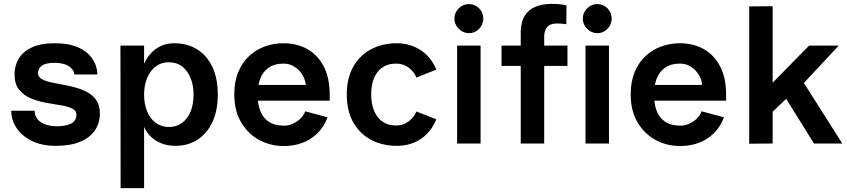

<svg xmlns="http://www.w3.org/2000/svg" viewBox="-20 -740 4366 990"><path d="M267 12Q196 12 145 -13Q94 -38 66 -79Q38 -120 38 -169H159Q159 -142 174 -124.5Q189 -107 215 -98Q241 -89 272 -89Q320 -89 347 -103Q374 -117 374 -149Q374 -170 351 -181Q328 -192 291.5 -197.5Q255 -203 214.5 -210.5Q174 -218 137.5 -233.5Q101 -249 78 -278Q55 -307 55 -357Q55 -400 76 -436.5Q97 -473 143 -495Q189 -517 262 -517Q325 -517 367 -502Q409 -487 434.5 -462.5Q460 -438 471 -410Q482 -382 482 -356H363Q363 -379 336.5 -397.5Q310 -416 261 -416Q216 -416 196 -401.5Q176 -387 176 -362Q176 -344 193.5 -333.5Q211 -323 239 -316.5Q267 -310 301.5 -304Q336 -298 370 -288.5Q404 -279 432 -263.5Q460 -248 477.5 -222Q495 -196 495 -155Q495 -106 469.5 -68Q444 -30 393.5 -9Q343 12 267 12Z M723 -86V230H602L601 -505H723V-411Q735 -439 756 -463Q777 -487 807.5 -502Q838 -517 879 -517Q946 -517 996.5 -485.5Q1047 -454 1075 -395Q1103 -336 1103 -252Q1103 -170 1075.5 -111Q1048 -52 999 -20Q950 12 884 12Q845 12 813 -0.5Q781 -13 758 -35Q735 -57 723 -86ZM849 -85Q890 -85 919 -106.5Q948 -128 963 -165.5Q978 -203 978 -253Q978 -299 963 -337Q948 -375 919.5 -397Q891 -419 850 -419Q811 -419 782.5 -397Q754 -375 738.5 -337.5Q723 -300 723 -252Q723 -204 738.5 -166Q754 -128 782.5 -107Q811 -86 849 -85Z M1443 13Q1375 13 1317 -18Q1259 -49 1223.5 -109Q1188 -169 1188 -253Q1188 -319 1208.5 -368.5Q1229 -418 1264.5 -451Q1300 -484 1345.5 -500.5Q1391 -517 1441 -517Q1512 -517 1565.5 -486.5Q1619 -456 1649.5 -397Q1680 -338 1680 -252V-221H1285L1284 -302H1556Q1556 -316 1549 -334.5Q1542 -353 1527.5 -370.5Q1513 -388 1491.5 -400Q1470 -412 1442 -412Q1396 -412 1366.5 -392Q1337 -372 1322.5 -336Q1308 -300 1308 -252Q1308 -206 1321.5 -169.5Q1335 -133 1365.5 -112.5Q1396 -92 1446 -92Q1466 -92 1487.5 -101Q1509 -110 1527 -126.5Q1545 -143 1554 -166L1669 -135Q1650 -85 1616 -52Q1582 -19 1538 -3Q1494 13 1443 13Z M2230 -381 2127 -340Q2116 -369 2088.5 -390.5Q2061 -412 2023 -412Q1961 -412 1927.5 -369.5Q1894 -327 1894 -254Q1894 -180 1927.5 -136.5Q1961 -93 2023 -93Q2061 -93 2088.5 -115Q2116 -137 2127 -165L2230 -125Q2202 -58 2149 -23Q2096 12 2027 12Q1952 12 1893.5 -19Q1835 -50 1801.5 -109Q1768 -168 1768 -252Q1768 -337 1801.5 -396Q1835 -455 1893.5 -486Q1952 -517 2027 -517Q2093 -517 2147.5 -482.5Q2202 -448 2230 -381Z M2398 -569Q2368 -569 2345.5 -591.5Q2323 -614 2323 -644Q2323 -675 2345.5 -697Q2368 -719 2398 -719Q2429 -719 2450.5 -697Q2472 -675 2472 -644Q2472 -614 2450.5 -591.5Q2429 -569 2398 -569ZM2337 0V-505H2458V0Z M2665 0V-400H2566V-505H2665V-576Q2666 -628 2686.5 -660Q2707 -692 2742.5 -706Q2778 -720 2824 -720Q2846 -720 2867 -718Q2888 -716 2901 -712L2900 -615Q2888 -617 2876 -618Q2864 -619 2854 -619Q2817 -619 2801.5 -601Q2786 -583 2786 -551V-505H2906V-400H2786V0Z M3060 -569Q3030 -569 3007.5 -591.5Q2985 -614 2985 -644Q2985 -675 3007.5 -697Q3030 -719 3060 -719Q3091 -719 3112.5 -697Q3134 -675 3134 -644Q3134 -614 3112.5 -591.5Q3091 -569 3060 -569ZM2999 0V-505H3120V0Z M3487 13Q3419 13 3361 -18Q3303 -49 3267.5 -109Q3232 -169 3232 -253Q3232 -319 3252.5 -368.5Q3273 -418 3308.5 -451Q3344 -484 3389.5 -500.5Q3435 -517 3485 -517Q3556 -517 3609.5 -486.5Q3663 -456 3693.5 -397Q3724 -338 3724 -252V-221H3329L3328 -302H3600Q3600 -316 3593 -334.5Q3586 -353 3571.5 -370.5Q3557 -388 3535.5 -400Q3514 -412 3486 -412Q3440 -412 3410.5 -392Q3381 -372 3366.5 -336Q3352 -300 3352 -252Q3352 -206 3365.5 -169.5Q3379 -133 3409.5 -112.5Q3440 -92 3490 -92Q3510 -92 3531.5 -101Q3553 -110 3571 -126.5Q3589 -143 3598 -166L3713 -135Q3694 -85 3660 -52Q3626 -19 3582 -3Q3538 13 3487 13Z M3915 -117 3865 -213 4152 -505H4305L4079 -263L4055 -251ZM3843 1V-707L3964 -708V0ZM4177 0 4005 -276 4107 -341 4323 0Z"/></svg>

Font: Inclusive Sans SemiBold
Style: Regular
Weight: 600
Designer: Olivia King
Foundry: Olivia King
Version: Version 2.004